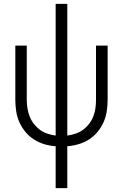

<svg xmlns="http://www.w3.org/2000/svg" viewBox="-20 -755 634 990"><path d="M267 215V-1Q237 -3 208.5 -11.5Q180 -20 155 -36Q130 -52 111 -75Q92 -98 80 -125Q68 -152 63.5 -181.5Q59 -211 59 -240V-520H118V-240Q118 -218 121.5 -196.5Q125 -175 133 -154.5Q141 -134 154.5 -116.5Q168 -99 185.5 -86Q203 -73 224 -66Q245 -59 267 -56V-735H327V-56Q349 -59 370 -66Q391 -73 408.5 -86Q426 -99 439.5 -116.5Q453 -134 461 -154.5Q469 -175 472 -196.5Q475 -218 475 -240V-520H535V-240Q535 -211 530.5 -181.5Q526 -152 514 -125Q502 -98 483 -75Q464 -52 439 -36Q414 -20 385 -11.5Q356 -3 327 -1V215Z"/></svg>

Font: Iosevka QP Light
Style: Regular
Weight: 300
Designer: Belleve Invis
Foundry: Belleve Invis
Version: Version 20.0.0; ttfautohint (v1.8.4)